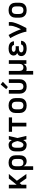

<svg xmlns="http://www.w3.org/2000/svg" viewBox="2369 -3186 1022 5800"><g transform="rotate(-90 2880.0 -286.0)"><path d="M88 0H200V-144L249 -203L263 -183L393 0H524L320 -287L524 -530H389L200 -295V-530H88Z M646 205H758V-89Q771 -59 793.5 -36Q816 -13 847 -2.5Q878 8 910 8Q950 8 987.5 -8Q1025 -24 1049 -57.5Q1073 -91 1081.5 -130.5Q1090 -170 1090 -210V-320Q1090 -356 1081.5 -391Q1073 -426 1052.5 -455.5Q1032 -485 1001.5 -504Q971 -523 936 -530.5Q901 -538 865 -538Q830 -538 795 -530.5Q760 -523 730.5 -503.5Q701 -484 681.5 -454Q662 -424 654 -389.5Q646 -355 646 -320ZM865 -89Q842 -89 820 -97Q798 -105 783.5 -123.5Q769 -142 763.5 -164.5Q758 -187 758 -210V-320Q758 -343 763.5 -365.5Q769 -388 783.5 -406.5Q798 -425 820 -433Q842 -441 865 -441Q889 -441 911.5 -433.5Q934 -426 950 -408Q966 -390 972 -367Q978 -344 978 -320V-210Q978 -187 972 -164Q966 -141 950 -122.5Q934 -104 911.5 -96.5Q889 -89 865 -89Z M1405 8Q1437 8 1466 -5.5Q1495 -19 1515.5 -43.5Q1536 -68 1550 -95Q1558 -48 1567 0H1674Q1658 -67 1643 -134Q1628 -201 1611 -268Q1628 -333 1642 -399Q1656 -465 1672 -530H1565Q1557 -485 1549 -439Q1534 -466 1513.5 -489.5Q1493 -513 1464.5 -525.5Q1436 -538 1405 -538Q1372 -538 1339 -529.5Q1306 -521 1279 -500Q1252 -479 1235.5 -449.5Q1219 -420 1212.5 -387Q1206 -354 1206 -320V-210Q1206 -177 1212.5 -143.5Q1219 -110 1235.5 -80.5Q1252 -51 1279 -30Q1306 -9 1339 -0.5Q1372 8 1405 8ZM1405 -89Q1384 -89 1365 -99.5Q1346 -110 1336 -128.5Q1326 -147 1322 -168Q1318 -189 1318 -210V-320Q1318 -341 1322 -362Q1326 -383 1336 -402Q1346 -421 1365 -431Q1384 -441 1405 -441Q1428 -441 1446.5 -427.5Q1465 -414 1475.5 -394.5Q1486 -375 1494 -354Q1502 -333 1508 -311.5Q1514 -290 1519 -268Q1514 -246 1508 -224Q1502 -202 1494.5 -180.5Q1487 -159 1476 -139Q1465 -119 1446.5 -104Q1428 -89 1405 -89Z M1960 0H2072V-433H2234V-530H1798V-433H1960Z M2592 8Q2628 8 2663 0.5Q2698 -7 2729 -26Q2760 -45 2780.5 -74.5Q2801 -104 2809.5 -139Q2818 -174 2818 -210V-320Q2818 -356 2809.5 -391Q2801 -426 2780.5 -455.5Q2760 -485 2729 -504Q2698 -523 2663 -530.5Q2628 -538 2592 -538Q2556 -538 2521 -530.5Q2486 -523 2455.5 -504Q2425 -485 2404 -455.5Q2383 -426 2374.5 -391Q2366 -356 2366 -320V-210Q2366 -174 2374.5 -139Q2383 -104 2404 -74.5Q2425 -45 2455.5 -26Q2486 -7 2521 0.5Q2556 8 2592 8ZM2592 -89Q2568 -89 2545.5 -96.5Q2523 -104 2507 -122Q2491 -140 2484.5 -163Q2478 -186 2478 -210V-320Q2478 -344 2484.5 -367Q2491 -390 2507 -408Q2523 -426 2545.5 -433.5Q2568 -441 2592 -441Q2616 -441 2638.5 -433.5Q2661 -426 2677.5 -408Q2694 -390 2700 -367Q2706 -344 2706 -320V-210Q2706 -186 2700 -163Q2694 -140 2677.5 -122Q2661 -104 2638.5 -96.5Q2616 -89 2592 -89Z M3168 8Q3203 8 3237.5 0.5Q3272 -7 3301.5 -27Q3331 -47 3351 -76.5Q3371 -106 3378.5 -140.5Q3386 -175 3386 -210V-530H3274V-210Q3274 -187 3268.5 -164.5Q3263 -142 3249 -123.5Q3235 -105 3213 -97Q3191 -89 3168 -89Q3145 -89 3123.5 -97Q3102 -105 3087.5 -123.5Q3073 -142 3067.5 -164.5Q3062 -187 3062 -210V-530H2950V-210Q2950 -175 2958 -140.5Q2966 -106 2985.5 -76.5Q3005 -47 3034.5 -27Q3064 -7 3098.5 0.5Q3133 8 3168 8ZM3151 -559 3310 -711 3227 -777 3087 -610Z M3526 205H3638V102Q3638 76 3637 49.5Q3636 23 3633 -3Q3649 3 3665.5 5.5Q3682 8 3699 8Q3731 8 3761.5 -2.5Q3792 -13 3814.5 -36.5Q3837 -60 3850 -89V0H3962V-530H3850V-207Q3850 -184 3844 -162.5Q3838 -141 3823.5 -123Q3809 -105 3788 -97Q3767 -89 3744 -89Q3721 -89 3699.5 -97Q3678 -105 3663.5 -123.5Q3649 -142 3643.5 -164.5Q3638 -187 3638 -210V-530H3526Z M4318 8Q4358 8 4397.5 0.5Q4437 -7 4472 -28Q4507 -49 4527.5 -85Q4548 -121 4548 -161H4436Q4436 -142 4423.5 -126Q4411 -110 4393 -102Q4375 -94 4356 -91.5Q4337 -89 4318 -89Q4310 -89 4302.5 -89Q4295 -89 4287.5 -90Q4280 -91 4272.5 -92Q4265 -93 4257.5 -95Q4250 -97 4243 -100Q4236 -103 4229 -107Q4222 -111 4216.5 -116Q4211 -121 4206.5 -127.5Q4202 -134 4200 -140Q4198 -146 4198 -156Q4198 -176 4211 -192Q4224 -208 4242.5 -215Q4261 -222 4280.5 -224.5Q4300 -227 4320 -227H4385V-324H4320Q4303 -324 4286 -326Q4269 -328 4253 -334Q4237 -340 4225.5 -354Q4214 -368 4214 -385Q4214 -401 4225.5 -414Q4237 -427 4253 -432.5Q4269 -438 4285 -439.5Q4301 -441 4317 -441Q4334 -441 4351 -438.5Q4368 -436 4383.5 -428.5Q4399 -421 4409.5 -406.5Q4420 -392 4420 -375H4532V-377Q4532 -414 4513.5 -448.5Q4495 -483 4462.5 -503Q4430 -523 4392.5 -530.5Q4355 -538 4317 -538Q4280 -538 4243.5 -531.5Q4207 -525 4174 -507Q4141 -489 4121.5 -456Q4102 -423 4102 -386Q4102 -363 4110.5 -340.5Q4119 -318 4137 -302.5Q4155 -287 4177 -277Q4151 -267 4129 -250Q4107 -233 4096.5 -207.5Q4086 -182 4086 -155Q4086 -123 4099.5 -93Q4113 -63 4138 -43Q4163 -23 4193 -11.5Q4223 0 4254.5 4Q4286 8 4318 8Z M4820 0H4932Q4953 -38 4972.5 -76Q4992 -114 5010.5 -152.5Q5029 -191 5046 -230.5Q5063 -270 5077.5 -310.5Q5092 -351 5103 -392.5Q5114 -434 5114 -477V-530H5002V-477Q5002 -436 4990.5 -395.5Q4979 -355 4964 -316Q4949 -277 4932 -239Q4915 -201 4897 -164Q4875 -229 4847.5 -292.5Q4820 -356 4789.5 -418Q4759 -480 4723 -538L4628 -487Q4645 -459 4660.5 -430Q4676 -401 4690.5 -371.5Q4705 -342 4719 -312Q4733 -282 4745.5 -251.5Q4758 -221 4770 -190.5Q4782 -160 4792 -128.5Q4802 -97 4811 -65Q4820 -33 4820 0Z M5472 8Q5508 8 5543 0.5Q5578 -7 5609 -26Q5640 -45 5660.5 -74.5Q5681 -104 5689.5 -139Q5698 -174 5698 -210V-320Q5698 -356 5689.5 -391Q5681 -426 5660.5 -455.5Q5640 -485 5609 -504Q5578 -523 5543 -530.5Q5508 -538 5472 -538Q5436 -538 5401 -530.5Q5366 -523 5335.5 -504Q5305 -485 5284 -455.5Q5263 -426 5254.5 -391Q5246 -356 5246 -320V-210Q5246 -174 5254.5 -139Q5263 -104 5284 -74.5Q5305 -45 5335.5 -26Q5366 -7 5401 0.5Q5436 8 5472 8ZM5472 -89Q5448 -89 5425.5 -96.5Q5403 -104 5387 -122Q5371 -140 5364.5 -163Q5358 -186 5358 -210V-320Q5358 -344 5364.5 -367Q5371 -390 5387 -408Q5403 -426 5425.5 -433.5Q5448 -441 5472 -441Q5496 -441 5518.5 -433.5Q5541 -426 5557.5 -408Q5574 -390 5580 -367Q5586 -344 5586 -320V-210Q5586 -186 5580 -163Q5574 -140 5557.5 -122Q5541 -104 5518.5 -96.5Q5496 -89 5472 -89Z"/></g></svg>

Font: Iosevka Sparkle Semibold
Style: Regular
Weight: 600
Designer: Belleve Invis
Foundry: Belleve Invis
Version: Version 4.5.0; ttfautohint (v1.8.3)